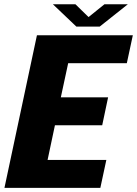

<svg xmlns="http://www.w3.org/2000/svg" viewBox="-20 -908 662 928"><path d="M494 -135 465 0H1.5L158.5 -737.5H622L593 -602.5H309.5L274 -437.5H502.5L474 -302.5H245.5L210 -135ZM235.5 -887.5H344.5L408 -825.5L485 -887.5H598L462 -779.5H349Z"/></svg>

Font: Epilogue ExtraBold
Style: Italic
Weight: 800
Italic angle: -12°
Designer: Tyler Finck
Foundry: Etcetera Type Co
Version: Version 2.111; ttfautohint (v1.8.3)